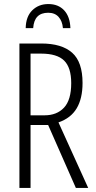

<svg xmlns="http://www.w3.org/2000/svg" viewBox="-20 -929 473 949"><path d="M184 -714Q285 -714 336.5 -668.5Q388 -623 388 -519Q388 -442 359 -393.5Q330 -345 269 -324L416 0H355L218 -311H131V0H76V-714ZM183 -664H131V-359H200Q261 -359 296.5 -397Q332 -435 332 -518Q332 -595 297 -629.5Q262 -664 183 -664ZM219 -909Q268 -909 297 -878Q326 -847 328 -790H291Q288 -825 269.5 -845.5Q251 -866 218 -866Q149 -866 144 -790H107Q108 -847 139.5 -878Q171 -909 219 -909Z"/></svg>

Font: Noto Sans ExtraCondensed Light
Style: Regular
Weight: 300
Width: 2
Designer: Monotype Design Team
Foundry: Monotype Imaging Inc.
Version: Version 2.013; ttfautohint (v1.8.4.7-5d5b)